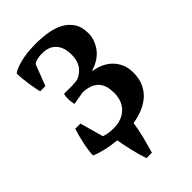

<svg xmlns="http://www.w3.org/2000/svg" viewBox="-256 -762 1040 1040"><g transform="rotate(-45 264.0 -241.5)"><path d="M261.2 189.5H219.7Q204.6 144.5 194.1 99.1Q183.6 53.7 175.8 9.3Q130.9 5.4 90.8 -4.2Q50.8 -13.7 25.4 -25.4Q25.4 -40.5 28.3 -62.3Q31.2 -84 36.1 -107.4Q41 -130.9 47.1 -154.1Q53.2 -177.2 59.6 -195.8H99.1L136.7 -61.5Q155.3 -54.7 172.6 -52.5Q189.9 -50.3 208.5 -50.3Q271.5 -50.3 308.6 -85.9Q346.2 -122.1 346.2 -183.1Q346.2 -250.5 313 -278.3Q280.3 -306.6 224.6 -306.6L151.4 -293.9Q147 -311 146 -332.8Q145 -354.5 150.4 -372.6H181.2Q189 -372.1 198.7 -372.3Q208.5 -372.6 218.5 -373Q228.5 -373.5 238 -374.5Q247.6 -375.5 254.9 -376.5Q291.5 -391.6 310.5 -420.4Q329.6 -449.2 329.6 -493.7Q329.6 -549.8 301.8 -580.8Q273.9 -611.8 220.7 -611.8Q198.2 -611.8 179.7 -606.7Q161.1 -601.6 154.8 -593.8L108.4 -473.6H68.4Q64.9 -487.3 61.3 -506.1Q57.6 -524.9 54.4 -546.1Q51.3 -567.4 49.1 -589.6Q46.9 -611.8 46.9 -632.3Q64.5 -644.5 88.4 -652.6Q112.3 -660.6 137.7 -665.3Q163.1 -669.9 187.7 -671.6Q212.4 -673.3 231.9 -673.3Q277.8 -673.3 321.8 -666.5Q365.7 -659.7 399.9 -641.6Q434.1 -623.5 455.1 -592Q476.1 -560.5 476.1 -510.7Q476.1 -462.9 444.3 -418.5Q412.6 -374.5 348.1 -354.5V-351.1Q377.9 -346.2 405 -334Q432.1 -321.8 452.6 -301.5Q473.1 -281.2 485.4 -253.2Q497.6 -225.1 497.6 -188.5Q497.6 -146.5 484.1 -113.8Q470.7 -81.1 445.6 -56.9Q420.4 -32.7 384.8 -17.1Q349.1 -1.5 304.7 5.4Q298.3 50.3 286.1 98.4Q273.9 146.5 261.2 189.5Z"/></g></svg>

Font: PT Astra Serif
Style: Bold
Weight: 700
Designer: A.Korolkova, I. Chaeva
Foundry: ParaType Ltd
Version: Version 1.002